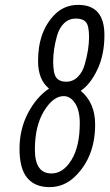

<svg xmlns="http://www.w3.org/2000/svg" viewBox="-20 -760 450 787"><path d="M136 -510Q136 -632 205 -701Q244 -740 301 -740Q408 -740 408 -616Q408 -535 379 -474.5Q350 -414 311 -388Q370 -338 370 -250Q370 -117 288 -37Q243 7 183 7Q123 7 91.5 -31Q60 -69 60 -149.5Q60 -230 94.5 -296Q129 -362 181 -397Q136 -433 136 -510ZM191 -49Q239 -49 273 -104.5Q307 -160 307 -255Q307 -307 288 -336.5Q269 -366 241 -366Q198 -366 160.5 -305Q123 -244 123 -146.5Q123 -49 191 -49ZM328 -498Q345 -559 345 -607Q345 -655 332 -669.5Q319 -684 291 -684Q263 -684 243 -665Q223 -646 214 -614Q198 -558 198 -508Q198 -458 211 -441.5Q224 -425 251.5 -425Q279 -425 299 -445Q319 -465 328 -498Z"/></svg>

Font: Economica
Style: Italic
Weight: 400
Designer: Vicente Lamonaca
Foundry: Vicente Lamonaca
Version: Version 1.100